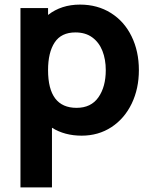

<svg xmlns="http://www.w3.org/2000/svg" viewBox="-20 -575 664 835"><path d="M584 -270Q584 -189.5 552.8 -124.5Q521.5 -59.5 464.8 -22.2Q408 15 335 15Q261 15 206 -19.5V240H69V-540H189V-510Q246.5 -555 328 -555Q404 -555 462.2 -518.5Q520.5 -482 552.2 -417Q584 -352 584 -270ZM440 -270Q440 -316.5 425.5 -353.5Q411 -390.5 381.5 -412.2Q352 -434 308 -434Q246.5 -434 217.8 -390.5Q189 -347 189 -270Q189 -106 313 -106Q376 -106 408 -151.8Q440 -197.5 440 -270Z"/></svg>

Font: Hauora ExtraBold
Style: Regular
Weight: 800
Designer: Wayne Shih
Foundry: WCYS
Version: Version 1.001